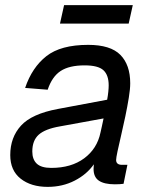

<svg xmlns="http://www.w3.org/2000/svg" viewBox="-20 -717 584 749"><path d="M345 -58Q345 -67 346 -76Q319 -37 271.5 -12.5Q224 12 166 12Q101 12 60.5 -20Q20 -52 20 -112Q20 -181 62 -227Q104 -273 206 -292L398 -328Q401 -344 402.5 -359Q404 -374 404 -384Q404 -424 383.5 -443Q363 -462 310 -462Q250 -462 216.5 -440Q183 -418 166 -367L78 -374Q105 -454 161 -498Q217 -542 324 -542Q411 -542 449.5 -503Q488 -464 488 -392Q488 -370 482.5 -336Q477 -302 469 -263.5Q461 -225 452.5 -189Q444 -153 438.5 -127Q433 -101 433 -93Q433 -74 456 -74H477L462 0Q448 2 428 2Q387 2 366 -12Q345 -26 345 -58ZM106 -126Q106 -95 123.5 -78.5Q141 -62 180 -62Q258 -62 308.5 -99.5Q359 -137 372 -200Q374 -210 377.5 -224.5Q381 -239 384 -255L214 -224Q156 -214 131 -191.5Q106 -169 106 -126ZM214 -625 230 -697H498L482 -625Z"/></svg>

Font: Geist Regular
Style: Italic
Weight: 400
Italic angle: -12°
Designer: Basement.studio, Andrés Briganti, Mateo Zaragoza
Foundry: Basement.studio, Vercel, Andrés Briganti, Guido Ferreyra, Mateo Zaragoza
Version: Version 1.500; ttfautohint (v1.8.4.7-5d5b)